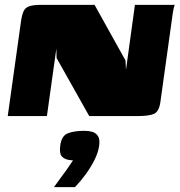

<svg xmlns="http://www.w3.org/2000/svg" viewBox="-20 -480 746 794"><path d="M12 0 67 -393Q71 -420 78 -434.5Q85 -449 102 -454.5Q119 -460 152 -460H371L499 -230L501 -191L538 -460H703Q701 -458 698 -444.5Q695 -431 693 -414.5Q691 -398 689 -386L643 -56Q637 -18 616.5 -9Q596 0 547 0H349L214 -240L213 -279L174 0ZM203 294Q220 270 232 254Q244 238 255.5 222Q267 206 282 183Q278 183 272.5 182.5Q267 182 263 181Q246 178 235.5 166.5Q225 155 229 123Q234 82 260 71.5Q286 61 329 61Q346 61 361 65Q376 69 385 82.5Q394 96 390 123Q386 151 371 181Q356 211 335 240Q314 269 290 294Z"/></svg>

Font: Genos Black
Style: Italic
Weight: 900
Italic angle: -8°
Version: Version 1.010